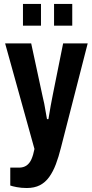

<svg xmlns="http://www.w3.org/2000/svg" viewBox="-20 -744 460 959"><path d="M113.5 195.1Q86.7 195.1 63.8 190.7Q40.8 186.3 31.3 182.6V93.3H74.8Q97.2 93.3 112.5 82.7Q127.8 72.1 137 51.4Q146.2 30.7 152.1 0L5.6 -527.2H135.8L193.1 -261.1Q197.1 -246.7 201 -226.2Q204.9 -205.7 208.3 -185Q211.7 -164.3 214.7 -149H221.9Q223.7 -161.9 227 -179.2Q230.3 -196.5 233 -214.6Q235.8 -232.7 239.6 -249.3Q243.4 -265.9 245.2 -278.1L295.3 -527.2H418L284.2 -5.7Q273 39.4 259 76.4Q244.9 113.4 225.7 140.2Q206.4 167 179.2 181.1Q152 195.1 113.5 195.1ZM94.7 -615.8V-724.2H184.7V-615.8ZM250 -615.8V-724.2H340.9V-615.8Z"/></svg>

Font: Archivo SemiBold Condensed
Style: Regular
Weight: 600
Width: 3
Version: Version 2.001